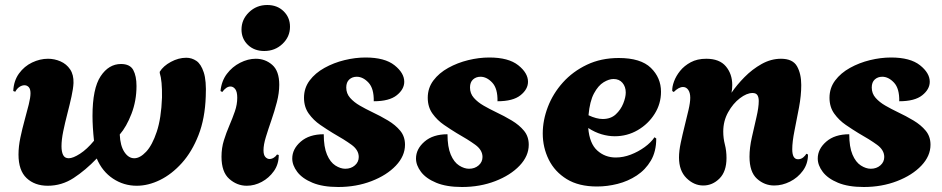

<svg xmlns="http://www.w3.org/2000/svg" viewBox="-20 -739 3770 768"><path d="M171 4Q119 4 86.5 -26.5Q54 -57 54 -121Q54 -153 61.5 -188.5Q69 -224 78.5 -258.5Q88 -293 95 -321Q102 -349 102 -366Q102 -383 95 -390.5Q88 -398 78 -398Q68 -398 58 -391.5Q48 -385 41 -372L33 -375Q35 -416 56 -445Q77 -474 108.5 -489Q140 -504 172 -504Q198 -504 222 -493.5Q246 -483 260.5 -461.5Q275 -440 274 -407Q273 -385 266 -353Q259 -321 249.5 -284.5Q240 -248 233 -214Q226 -180 226 -154Q226 -132 232.5 -119Q239 -106 255 -106Q272 -106 300 -124Q328 -142 356 -176Q350 -232 350 -275Q350 -385 382.5 -434Q415 -483 464 -483Q500 -483 513 -459Q526 -435 526 -395Q526 -336 506 -284Q486 -232 459 -201Q461 -156 477.5 -131Q494 -106 517 -106Q540 -106 564.5 -132Q589 -158 607 -212Q625 -266 628 -349Q629 -416 619 -447V-452Q633 -475 663.5 -491.5Q694 -508 725 -508Q747 -508 765.5 -495.5Q784 -483 795 -449.5Q806 -416 803 -353Q800 -265 774 -198.5Q748 -132 707.5 -87Q667 -42 620 -19Q573 4 527 4Q475 4 432 -24.5Q389 -53 367 -105Q322 -58 274.5 -27Q227 4 171 4Z M1037 -535Q997 -535 971.5 -559.5Q946 -584 946 -621Q946 -661 976 -690Q1006 -719 1049 -719Q1089 -719 1114.5 -694Q1140 -669 1140 -632Q1140 -592 1110 -563.5Q1080 -535 1037 -535ZM967 4Q928 4 897 -23.5Q866 -51 866 -112Q866 -147 875.5 -177.5Q885 -208 897.5 -237Q910 -266 919.5 -293.5Q929 -321 929 -348Q929 -372 921 -382.5Q913 -393 902 -393Q885 -393 869 -371L862 -375Q866 -415 887.5 -443.5Q909 -472 940.5 -488Q972 -504 1003 -504Q1041 -504 1069 -479.5Q1097 -455 1097 -400Q1097 -367 1087.5 -330.5Q1078 -294 1065.5 -258Q1053 -222 1043.5 -191Q1034 -160 1034 -138Q1034 -119 1041.5 -111Q1049 -103 1058 -103Q1067 -103 1075.5 -108.5Q1084 -114 1088 -121L1095 -119Q1095 -82 1075.5 -54.5Q1056 -27 1027 -11.5Q998 4 967 4Z M1333 9Q1271 9 1230 -8Q1189 -25 1169 -51.5Q1149 -78 1149 -105Q1149 -143 1183 -172.5Q1217 -202 1275 -202Q1275 -151 1288 -120.5Q1301 -90 1321.5 -77Q1342 -64 1361 -64Q1384 -64 1399.5 -77.5Q1415 -91 1415 -111Q1415 -139 1386 -160Q1357 -181 1311 -207Q1288 -221 1261 -239.5Q1234 -258 1215 -284.5Q1196 -311 1196 -348Q1196 -387 1218.5 -417Q1241 -447 1278 -467.5Q1315 -488 1358 -498.5Q1401 -509 1442 -509Q1519 -509 1558 -478Q1597 -447 1597 -412Q1597 -382 1567 -358Q1537 -334 1475 -334Q1476 -385 1454 -408.5Q1432 -432 1407 -432Q1389 -432 1377 -421Q1365 -410 1365 -389Q1365 -365 1380.5 -347.5Q1396 -330 1419.5 -316.5Q1443 -303 1468 -291Q1502 -275 1532 -257Q1562 -239 1581 -216Q1600 -193 1600 -160Q1600 -115 1563.5 -76.5Q1527 -38 1466 -14.5Q1405 9 1333 9Z M1828 9Q1766 9 1725 -8Q1684 -25 1664 -51.5Q1644 -78 1644 -105Q1644 -143 1678 -172.5Q1712 -202 1770 -202Q1770 -151 1783 -120.5Q1796 -90 1816.5 -77Q1837 -64 1856 -64Q1879 -64 1894.5 -77.5Q1910 -91 1910 -111Q1910 -139 1881 -160Q1852 -181 1806 -207Q1783 -221 1756 -239.5Q1729 -258 1710 -284.5Q1691 -311 1691 -348Q1691 -387 1713.5 -417Q1736 -447 1773 -467.5Q1810 -488 1853 -498.5Q1896 -509 1937 -509Q2014 -509 2053 -478Q2092 -447 2092 -412Q2092 -382 2062 -358Q2032 -334 1970 -334Q1971 -385 1949 -408.5Q1927 -432 1902 -432Q1884 -432 1872 -421Q1860 -410 1860 -389Q1860 -365 1875.5 -347.5Q1891 -330 1914.5 -316.5Q1938 -303 1963 -291Q1997 -275 2027 -257Q2057 -239 2076 -216Q2095 -193 2095 -160Q2095 -115 2058.5 -76.5Q2022 -38 1961 -14.5Q1900 9 1828 9Z M2368 7Q2295 7 2247 -22.5Q2199 -52 2175 -100.5Q2151 -149 2151 -205Q2151 -258 2171.5 -311.5Q2192 -365 2231.5 -409Q2271 -453 2327.5 -480Q2384 -507 2455 -507Q2543 -507 2583.5 -467.5Q2624 -428 2624 -372Q2624 -324 2598.5 -283.5Q2573 -243 2531 -218.5Q2489 -194 2439 -194Q2413 -194 2386 -202Q2359 -210 2333 -227Q2338 -165 2369 -137Q2400 -109 2443 -109Q2473 -109 2503 -120.5Q2533 -132 2558.5 -150.5Q2584 -169 2598 -190L2605 -185Q2605 -133 2583.5 -96.5Q2562 -60 2527 -37Q2492 -14 2450.5 -3.5Q2409 7 2368 7ZM2391 -263Q2423 -263 2443 -281.5Q2463 -300 2473 -325Q2483 -350 2483 -369Q2483 -392 2470 -407.5Q2457 -423 2434 -423Q2416 -423 2394.5 -410Q2373 -397 2356 -365.5Q2339 -334 2334 -278Q2366 -263 2391 -263Z M2793 3Q2756 3 2726 -26.5Q2696 -56 2696 -109Q2696 -135 2703 -168Q2710 -201 2718.5 -235Q2727 -269 2734 -299Q2741 -329 2741 -348Q2741 -368 2733 -379.5Q2725 -391 2712 -391Q2695 -391 2675 -371L2669 -375Q2668 -391 2676 -413Q2684 -435 2700.5 -455.5Q2717 -476 2743 -490Q2769 -504 2805 -504Q2858 -504 2883.5 -473.5Q2909 -443 2909 -399Q2909 -383 2906 -368Q2927 -399 2958 -430.5Q2989 -462 3026.5 -483Q3064 -504 3104 -504Q3151 -504 3168 -474Q3185 -444 3185 -399Q3185 -357 3176 -309Q3167 -261 3158 -216.5Q3149 -172 3149 -142Q3149 -102 3172 -102Q3184 -102 3193 -109.5Q3202 -117 3205 -124L3212 -121Q3212 -84 3191.5 -56Q3171 -28 3140 -12.5Q3109 3 3077 3Q3038 3 3008 -24Q2978 -51 2978 -112Q2978 -148 2987.5 -190Q2997 -232 3006 -271Q3015 -310 3015 -335Q3015 -350 3009.5 -358.5Q3004 -367 2990 -367Q2967 -367 2939.5 -346Q2912 -325 2892.5 -290Q2873 -255 2873 -213Q2873 -186 2879.5 -161Q2886 -136 2886 -107Q2886 -53 2858 -25Q2830 3 2793 3Z M3435 9Q3373 9 3332 -8Q3291 -25 3271 -51.5Q3251 -78 3251 -105Q3251 -143 3285 -172.5Q3319 -202 3377 -202Q3377 -151 3390 -120.5Q3403 -90 3423.5 -77Q3444 -64 3463 -64Q3486 -64 3501.5 -77.5Q3517 -91 3517 -111Q3517 -139 3488 -160Q3459 -181 3413 -207Q3390 -221 3363 -239.5Q3336 -258 3317 -284.5Q3298 -311 3298 -348Q3298 -387 3320.5 -417Q3343 -447 3380 -467.5Q3417 -488 3460 -498.5Q3503 -509 3544 -509Q3621 -509 3660 -478Q3699 -447 3699 -412Q3699 -382 3669 -358Q3639 -334 3577 -334Q3578 -385 3556 -408.5Q3534 -432 3509 -432Q3491 -432 3479 -421Q3467 -410 3467 -389Q3467 -365 3482.5 -347.5Q3498 -330 3521.5 -316.5Q3545 -303 3570 -291Q3604 -275 3634 -257Q3664 -239 3683 -216Q3702 -193 3702 -160Q3702 -115 3665.5 -76.5Q3629 -38 3568 -14.5Q3507 9 3435 9Z"/></svg>

Font: Agbalumo
Style: Regular
Weight: 400
Designer: Raphael Alegbeleye
Foundry: Sorkin Type Co.
Version: Version 1.000; ttfautohint (v1.8.4)